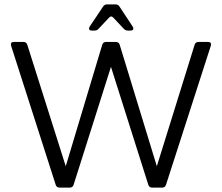

<svg xmlns="http://www.w3.org/2000/svg" viewBox="-20 -859 1016 879"><path d="M253 0Q239 0 235 -13L31 -649Q26 -667 44 -667H87Q101 -667 105 -654L281 -98L448 -654Q452 -667 466 -667H510Q524 -667 528 -654L698 -98L871 -654Q875 -667 889 -667H932Q950 -667 945 -649L740 -13Q736 0 722 0H677Q663 0 659 -13L488 -553L317 -13Q313 0 299 0ZM401 -719Q391 -719 388.5 -724.5Q386 -730 391 -738L452 -829Q458 -839 471 -839H508Q521 -839 527 -829L587 -738Q592 -730 589.5 -724.5Q587 -719 577 -719H566Q554 -719 546 -728L500 -777Q489 -790 478 -777L432 -728Q425 -719 412 -719Z"/></svg>

Font: Pitagon Sans
Style: Regular
Weight: 400
Designer: Travis Tran
Foundry: Pitagon
Version: Version 1.001; ttfautohint (v1.8.4.7-5d5b);gftools[0.9.26]